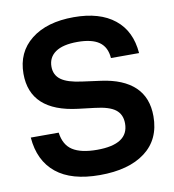

<svg xmlns="http://www.w3.org/2000/svg" viewBox="-80 -771 768 847"><g transform="rotate(-10 304.0 -347.0)"><path d="M105 -49.3Q36.1 -105 27.8 -210H152.8Q160.2 -154.3 197.3 -130.4Q234.9 -106 307.1 -106Q448.2 -106 448.2 -199.2Q448.2 -240.2 419.9 -261.7Q392.6 -282.7 328.1 -290L254.9 -298.8Q44.9 -324.2 44.9 -492.2Q44.9 -588.9 115.2 -644.5Q185.5 -700.2 306.2 -700.2Q422.4 -700.2 488.8 -647Q555.2 -594.2 563 -494.1H437Q433.6 -543.5 400.4 -566.9Q367.7 -589.8 303.2 -589.8Q238.3 -589.8 205.1 -566.9Q171.9 -543.9 171.9 -502Q171.9 -463.9 201.2 -442.9Q229.5 -422.4 293.9 -414.1L377 -402.8Q474.6 -389.6 525.9 -341.3Q577.1 -293 577.1 -209Q577.1 -105 502.9 -49.3Q429.7 5.9 299.8 5.9Q173.3 5.9 105 -49.3Z"/></g></svg>

Font: D-DIN Exp
Style: DINExp-Bold
Weight: 700
Width: 7
Designer: Charles Nix
Foundry: Datto Inc.
Version: Version 1.00